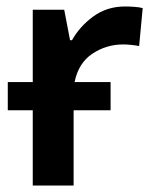

<svg xmlns="http://www.w3.org/2000/svg" viewBox="-20 -572 479 592"><path d="M321 -319V-232H207V0H81V-232H4V-319H81V-542H178L196 -448H202Q226 -491 268 -521.5Q310 -552 365 -552Q378 -552 393.5 -551Q409 -550 420 -547L409 -430Q399 -432 385 -433.5Q371 -435 360 -435Q308 -435 265 -406.5Q222 -378 210 -319Z"/></svg>

Font: Noto Sans SemiBold
Style: Regular
Weight: 600
Designer: Monotype Design Team
Foundry: Monotype Imaging Inc.
Version: Version 2.007